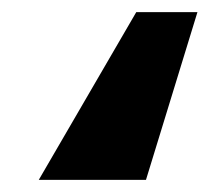

<svg xmlns="http://www.w3.org/2000/svg" viewBox="-20 -297 346 317"><path d="M44 0H221L306 -277H205Z"/></svg>

Font: HK Grotesk Black
Style: Italic
Weight: 900
Italic angle: -16°
Designer: Alfredo Marco Pradil
Foundry: Hanken Design Co.
Version: Version 3.001;FEAKit 1.0